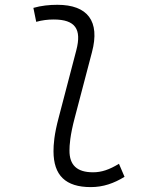

<svg xmlns="http://www.w3.org/2000/svg" viewBox="-20 -762 626 792"><path d="M354.5 9.8C405.8 9.8 450.2 -5.9 493.7 -32.7L470.7 -86.4C430.7 -62 398.9 -51.3 363.8 -51.3C297.9 -51.3 266.1 -80.6 266.6 -141.6C266.6 -162.1 268.6 -202.1 288.6 -277.3L359.4 -546.9C393.6 -675.3 340.8 -742.2 216.8 -742.2C183.6 -742.2 150.4 -738.8 117.7 -729.5L129.4 -671.9C153.3 -678.7 177.7 -681.6 201.2 -681.6C291 -681.6 317.4 -641.6 294.9 -555.2L222.2 -277.3C203.1 -206.1 200.7 -165 200.7 -138.2C200.7 -38.6 250.5 9.8 354.5 9.8Z"/></svg>

Font: Cascadia Mono NF Light
Style: Italic
Weight: 300
Italic angle: -10°
Monospace: yes
Designer: Aaron Bell
Foundry: Saja Typeworks
Version: Version 2404.023